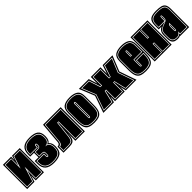

<svg xmlns="http://www.w3.org/2000/svg" viewBox="276 -1635 2775 2775"><g transform="rotate(-45 1663.5 -247.5)"><path d="M9 0V-495H176V-424L194 -495H352V0H185V-96L159 0ZM26 -18H147L202 -195V-18H335V-477H206L159 -329V-477H26ZM35 -27V-468H151V-275L212 -468H327V-27H211V-254L140 -27Z M554 9Q372 9 372 -147V-209H449V-300H372V-347Q372 -503 554 -503Q652 -503 694.5 -469Q737 -435 737 -360V-352Q737 -314 726 -288Q715 -262 696 -251Q717 -235 727 -210Q737 -185 737 -154V-147Q737 -58 693 -24.5Q649 9 554 9ZM554 -9Q640 -9 680 -38.5Q720 -68 720 -147V-154Q720 -184 708.5 -212.5Q697 -241 668 -252Q696 -260 708 -287.5Q720 -315 720 -352V-360Q720 -426 682 -455.5Q644 -485 554 -485Q389 -485 389 -347V-318H543V-350Q543 -367 553 -367Q561 -367 561 -348V-329Q561 -311 545 -306.5Q529 -302 509 -302H466V-209H523Q539 -209 550 -204.5Q561 -200 561 -184V-147Q561 -127 552 -127Q543 -127 543 -147V-191H389V-147Q389 -9 554 -9ZM554 -18Q398 -18 398 -147V-182H534V-147Q534 -118 551 -118Q570 -118 570 -147V-184Q570 -206 557.5 -212Q545 -218 526 -218H474V-293H509Q534 -293 552 -300Q570 -307 570 -329V-353Q570 -376 553 -376Q534 -376 534 -349V-327H398V-347Q398 -476 554 -476Q639 -476 675 -447.5Q711 -419 711 -360V-352Q711 -303 691 -279Q671 -255 628 -251Q673 -249 692 -222Q711 -195 711 -154V-147Q711 -73 673.5 -45.5Q636 -18 554 -18Z M752 0V-122Q769 -122 784 -132.5Q799 -143 801 -168L829 -495H1188V0H995V-150H994Q992 -90 980.5 -57.5Q969 -25 943 -12.5Q917 0 870 0ZM769 -18H870Q912 -18 933 -28.5Q954 -39 963 -63Q972 -87 976 -128L1001 -362H1013V-18H1170V-477H846L819 -167Q817 -138 801.5 -122Q786 -106 769 -106ZM778 -27V-97Q795 -97 809.5 -113.5Q824 -130 827 -166L854 -468H1161V-27H1022V-371H993L967 -130Q963 -88 953.5 -65.5Q944 -43 924.5 -35Q905 -27 870 -27Z M1377 11Q1317 11 1279 -3.5Q1241 -18 1222.5 -58Q1204 -98 1204 -176V-361Q1204 -442 1249 -473Q1294 -504 1377 -504Q1460 -504 1505 -473Q1550 -442 1550 -361V-176Q1550 -98 1531 -58Q1512 -18 1474 -3.5Q1436 11 1377 11ZM1377 -7Q1431 -7 1465.5 -20Q1500 -33 1516.5 -69.5Q1533 -106 1533 -176V-361Q1533 -433 1492.5 -459.5Q1452 -486 1377 -486Q1302 -486 1261.5 -459.5Q1221 -433 1221 -361V-176Q1221 -106 1237.5 -69.5Q1254 -33 1289 -20Q1324 -7 1377 -7ZM1377 -16Q1326 -16 1293 -28.5Q1260 -41 1244.5 -75.5Q1229 -110 1229 -176V-361Q1229 -428 1267 -452.5Q1305 -477 1377 -477Q1448 -477 1486 -452.5Q1524 -428 1524 -361V-176Q1524 -110 1508.5 -75.5Q1493 -41 1460.5 -28.5Q1428 -16 1377 -16ZM1377 -88Q1388 -88 1390 -96.5Q1392 -105 1392 -112V-382Q1392 -396 1388.5 -401Q1385 -406 1377 -406Q1370 -406 1366 -401.5Q1362 -397 1362 -382V-112Q1362 -102 1364.5 -95Q1367 -88 1377 -88ZM1377 -97Q1371 -97 1371 -112V-382Q1371 -397 1377 -397Q1383 -397 1383 -382V-112Q1383 -97 1377 -97Z M1566 0 1656 -260 1561 -495H1762L1805 -362V-495H2003V-364L2047 -495H2248L2153 -260L2243 0H2025L2003 -95V0H1805V-95L1783 0ZM1592 -18H1769L1812 -202H1824V-18H1985V-202H1997L2040 -18H2217L2134 -260L2221 -477H2059L2003 -301H1985V-477H1824V-301H1806L1749 -477H1588L1675 -260ZM1604 -27 1684 -261 1601 -468H1742L1799 -293H1833V-468H1976V-293H2009L2067 -468H2208L2124 -261L2205 -27H2047L2004 -210H1976V-27H1833V-210H1804L1761 -27Z M2432 11Q2372 11 2334 -3.5Q2296 -18 2277.5 -58Q2259 -98 2259 -176V-361Q2259 -442 2304 -473Q2349 -504 2432 -504Q2515 -504 2560 -473Q2605 -442 2605 -361V-176Q2605 -98 2586 -58Q2567 -18 2529 -3.5Q2491 11 2432 11ZM2432 -7Q2486 -7 2520.5 -20Q2555 -33 2571.5 -69.5Q2588 -106 2588 -176V-204H2438V-115Q2438 -104 2436.5 -100.5Q2435 -97 2432 -97Q2426 -97 2426 -115V-227H2588V-361Q2588 -433 2547.5 -459.5Q2507 -486 2432 -486Q2357 -486 2316.5 -459.5Q2276 -433 2276 -361V-176Q2276 -106 2292.5 -69.5Q2309 -33 2344 -20Q2379 -7 2432 -7ZM2432 -16Q2381 -16 2348 -28.5Q2315 -41 2299.5 -75.5Q2284 -110 2284 -176V-361Q2284 -428 2322 -452.5Q2360 -477 2432 -477Q2503 -477 2541 -452.5Q2579 -428 2579 -361V-236H2417V-115Q2417 -99 2421 -93.5Q2425 -88 2432 -88Q2446 -88 2446 -115V-195H2579V-176Q2579 -110 2563.5 -75.5Q2548 -41 2515.5 -28.5Q2483 -16 2432 -16ZM2417 -296H2446V-381Q2446 -406 2432 -406Q2425 -406 2421 -401Q2417 -396 2417 -381ZM2426 -305V-382Q2426 -397 2432 -397Q2438 -397 2438 -382V-305Z M2616 0V-495H2962V0ZM2633 -18H2783V-193H2797V-18H2945V-477H2797V-315H2783V-477H2633ZM2642 -27V-468H2775V-306H2805V-468H2937V-27H2805V-202H2775V-27Z M3085 6Q3061 6 3035.5 -1Q3010 -8 2993 -32Q2976 -56 2976 -107V-179Q2976 -255 3042 -287H2985V-372Q2985 -439 3019 -472.5Q3053 -506 3146 -506Q3210 -506 3248 -495.5Q3286 -485 3303 -456Q3320 -427 3320 -372V0H3136V-4Q3115 6 3085 6ZM3085 -12Q3111 -12 3127 -19Q3143 -26 3153 -38V-18H3303V-372Q3303 -421 3288 -445.5Q3273 -470 3238.5 -479Q3204 -488 3146 -488Q3064 -488 3033 -459.5Q3002 -431 3002 -372V-305H3126Q3120 -301 3109.5 -297.5Q3099 -294 3086 -289Q3067 -282 3045 -270.5Q3023 -259 3008 -238Q2993 -217 2993 -179V-107Q2993 -65 3007.5 -44.5Q3022 -24 3043 -18Q3064 -12 3085 -12ZM3085 -21Q3066 -21 3047 -26.5Q3028 -32 3015 -50.5Q3002 -69 3002 -107V-179Q3002 -217 3018.5 -238Q3035 -259 3062 -271Q3089 -283 3118 -293Q3144 -302 3151.5 -315Q3159 -328 3159 -354V-382Q3159 -393 3156.5 -399.5Q3154 -406 3145 -406Q3136 -406 3133 -397Q3130 -388 3130 -371V-314H3010V-372Q3010 -425 3039 -452Q3068 -479 3146 -479Q3201 -479 3233.5 -470.5Q3266 -462 3280.5 -439Q3295 -416 3295 -372V-27H3162V-71Q3157 -54 3139.5 -37.5Q3122 -21 3085 -21ZM3139 -313V-371Q3139 -397 3145 -397Q3151 -397 3151 -382V-354Q3151 -325 3139 -313ZM3145 -98Q3157 -98 3158 -110Q3159 -116 3159 -123.5Q3159 -131 3159 -141V-247Q3146 -239 3138 -226.5Q3130 -214 3130 -193V-135Q3130 -120 3132 -109Q3134 -98 3145 -98ZM3145 -107Q3140 -107 3140 -116L3139 -135V-193Q3139 -216 3151 -229V-117Q3151 -107 3145 -107Z"/></g></svg>

Font: Alumni Sans Collegiate One SC
Style: Regular
Weight: 400
Designer: Robert E. Leuschke
Foundry: Robert E. Leuschke
Version: Version 1.100